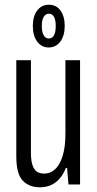

<svg xmlns="http://www.w3.org/2000/svg" viewBox="-20 -781 412 813"><path d="M149 12Q103 12 76 -16.5Q49 -45 49 -119V-526H111V-133Q111 -114 113.5 -98.5Q116 -83 122 -71Q128 -59 139 -52.5Q150 -46 168 -46Q193 -46 213 -64Q233 -82 245 -120Q257 -158 257 -214V-526H319V0H270L264 -70H259Q247 -40 230 -22Q213 -4 193 4Q173 12 149 12ZM186 -580Q156 -580 137.5 -605Q119 -630 119 -671Q119 -712 137.5 -736.5Q156 -761 187 -761Q218 -761 236 -736.5Q254 -712 254 -671Q254 -630 235.5 -605Q217 -580 186 -580ZM187 -618Q201 -618 208.5 -631.5Q216 -645 216 -671Q216 -697 208.5 -710Q201 -723 187 -723Q173 -723 165 -709.5Q157 -696 157 -671Q157 -645 165 -631.5Q173 -618 187 -618Z"/></svg>

Font: Archivo ExtraCondensed Light
Style: Regular
Weight: 300
Width: 2
Designer: Hector Gatti
Foundry: Omnibus-Type
Version: Version 2.001